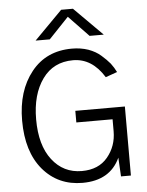

<svg xmlns="http://www.w3.org/2000/svg" viewBox="-64 -1026 836 1093"><g transform="rotate(-5 354.5 -479.0)"><path d="M50.8 -365.2Q50.8 -535.2 136.7 -642.6Q221.7 -749 369.1 -749Q418.9 -749 461.9 -734.4Q504.9 -718.8 533.2 -693.4Q562.5 -668 582 -644.5Q600.6 -620.1 613.3 -593.8Q590.8 -585.9 546.9 -570.3Q477.5 -682.6 369.1 -682.6Q256.8 -682.6 194.3 -595.7Q130.9 -507.8 130.9 -365.2Q130.9 -216.8 195.3 -133.8Q259.8 -49.8 365.2 -49.8Q460.9 -49.8 512.7 -112.3Q564.5 -174.8 564.5 -259.8Q564.5 -282.2 564.5 -328.1Q512.7 -328.1 357.4 -328.1Q357.4 -344.7 357.4 -394.5Q428.7 -394.5 640.6 -394.5Q640.6 -295.9 640.6 0Q627 0 584 0Q583 -27.3 578.1 -107.4Q520.5 17.6 363.3 17.6Q223.6 17.6 136.7 -85Q50.8 -187.5 50.8 -365.2ZM167 -812.5Q207 -853.5 327.1 -974.6Q343.8 -974.6 394.5 -974.6Q434.6 -934.6 556.6 -812.5Q536.1 -812.5 475.6 -812.5Q447.3 -841.8 361.3 -931.6Q333 -901.4 248 -812.5Q227.5 -812.5 167 -812.5Z"/></g></svg>

Font: Gothic A1
Style: Regular
Weight: 400
Designer: HanYang I&C Co.,Ltd.
Version: Version 2.50